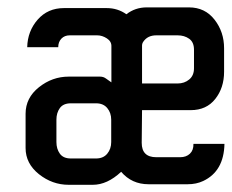

<svg xmlns="http://www.w3.org/2000/svg" viewBox="-20 -499 628 520"><path d="M364.7 -200.7 363.8 -112.3Q363.8 -73.2 403.3 -73.2H467.8Q484.4 -73.2 494.4 -82.8Q504.4 -92.3 503.9 -109.4H587.9Q586.4 -35.2 530.3 -8.8Q511.7 0 488.3 0H382.3Q336.9 0 308.1 -33.7Q270.5 1.5 231.4 1.5H166Q121.6 1.5 85.4 -27.3Q49.3 -56.2 49.3 -98.1V-190.9Q49.3 -233.9 85.4 -262.7Q121.6 -291.5 166 -291.5H251Q260.3 -291.5 267.3 -286.1Q274.4 -280.8 281.7 -275.9V-373.5Q282.2 -386.7 269.5 -395Q256.8 -403.3 243.2 -403.3H168.9Q154.8 -403.3 146.2 -394.3Q137.7 -385.3 137.7 -371.1H53.7Q54.7 -414.6 82 -445.8Q109.4 -477.1 153.3 -477.1H269Q298.8 -477.1 322.3 -460.4Q346.2 -479 377.4 -479H491.7Q535.2 -479 561 -445.8Q586.9 -412.6 586.9 -368.2V-304.7Q586.9 -261.2 563 -231Q539.1 -200.7 496.6 -200.7ZM505.4 -314V-364.3Q505.4 -384.8 492.4 -394Q479.5 -403.3 460.9 -403.3H403.3Q379.9 -403.3 368.2 -386.2Q364.3 -380.9 364.7 -373.5V-272.9H460.9Q479.5 -272.9 492.4 -283.7Q505.4 -294.4 505.4 -314ZM281.2 -114.3V-174.8Q281.2 -193.4 270.5 -206.3Q259.8 -219.2 240.2 -219.2H171.9Q151.4 -219.2 142.1 -206.3Q132.8 -193.4 132.8 -174.8V-114.3Q132.8 -95.7 142.1 -82.8Q151.4 -69.8 171.9 -69.8H240.2Q259.8 -69.8 270.5 -82.8Q281.2 -95.7 281.2 -114.3Z"/></svg>

Font: Uroob
Style: Regular
Weight: 400
Designer: Hussain K H
Foundry: Swanthanthra Malayalam Computing(http://smc.org.in)
Version: Version 2.0.0+20200101